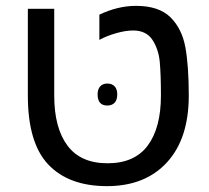

<svg xmlns="http://www.w3.org/2000/svg" viewBox="-20 -622 714 655"><path d="M75 -296V-592H165V-296Q165 -186 210 -125.5Q255 -65 347 -65Q439 -65 484 -125.5Q529 -186 529 -296Q529 -368 525 -411Q521 -454 500 -486Q479 -518 434 -518Q409 -518 377 -509Q345 -500 319 -486V-572Q382 -602 444 -602Q522 -602 561.5 -563Q601 -524 612.5 -460Q624 -396 624 -296Q624 -149 549.5 -68Q475 13 345 13Q215 13 145 -60.5Q75 -134 75 -296ZM346 -337Q362 -337 371 -327.5Q380 -318 380 -300Q380 -281 371 -271.5Q362 -262 346 -262Q313 -262 313 -300Q313 -318 322 -327.5Q331 -337 346 -337Z"/></svg>

Font: Noto Sans Hebrew
Style: Regular
Weight: 400
Designer: Monotype Design Team
Foundry: Monotype Imaging Inc.
Version: Version 1.000